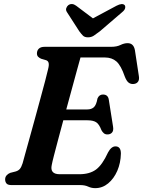

<svg xmlns="http://www.w3.org/2000/svg" viewBox="-20 -937 724 972"><path d="M386.5 0H39Q19.5 0 12.8 -8.2Q6 -16.5 6 -29Q6 -40.5 13.2 -49Q20.5 -57.5 32 -62L59.5 -69Q73 -73 80.5 -81.8Q88 -90.5 94.5 -110.5Q98 -123 107.2 -156.8Q116.5 -190.5 129.5 -237.2Q142.5 -284 156.8 -336Q171 -388 184.5 -437.8Q198 -487.5 208.5 -527Q219 -566.5 223.5 -587Q229 -608.5 226 -619Q223 -629.5 212.5 -632.5L188.5 -639.5Q180 -643 173.5 -649.2Q167 -655.5 167 -666.5Q167 -681.5 176.8 -690.8Q186.5 -700 206 -700H542.5Q571 -700 589.8 -709.2Q608.5 -718.5 626 -718.5Q656.5 -718.5 663 -683L683 -552Q686 -534 679.2 -524Q672.5 -514 658.5 -512Q643 -510 631.8 -518.2Q620.5 -526.5 611.5 -550Q592.5 -605.5 569.5 -625.8Q546.5 -646 511 -646H387.5Q380.5 -621.5 369.2 -580Q358 -538.5 344 -487.5Q330 -436.5 315.5 -383H422.5Q442.5 -383 455 -394Q467.5 -405 473.5 -438.5Q482 -458.5 501 -458.5Q527.5 -458.5 531 -431L552.5 -295Q555.5 -275 547 -265.8Q538.5 -256.5 525 -256.5Q513.5 -256 506 -262.2Q498.5 -268.5 493.5 -278Q482 -308.5 466.8 -318.2Q451.5 -328 423 -328H300.5Q286.5 -276 274.2 -229.8Q262 -183.5 253.2 -149.8Q244.5 -116 242 -102Q231.5 -55 282.5 -55H381.5Q433.5 -55 465.8 -78.5Q498 -102 527 -165.5Q543.5 -196 564.5 -196Q592 -196 592 -159.5Q591 -112 573.8 -72.2Q556.5 -32.5 527.5 -8.5Q498.5 15.5 462 15.5Q443 15.5 426.5 7.8Q410 0 386.5 0ZM485.5 -778.5Q468 -765 455 -756.5Q442 -748 425.5 -748Q408.5 -748 400 -756.5Q391.5 -765 381.5 -778.5L319 -875.5Q312 -886 315.5 -895.8Q319 -905.5 326 -911Q344.5 -923.5 365.5 -908L450.5 -844L570 -908Q599.5 -923 611 -911Q615.5 -905.5 613.5 -895.8Q611.5 -886 598.5 -875.5Z"/></svg>

Font: Fraunces 9pt Soft SemiBold
Style: Italic
Weight: 600
Italic angle: -16°
Version: Version 1.000;[b76b70a41]